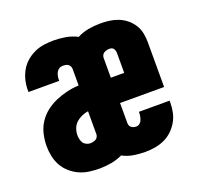

<svg xmlns="http://www.w3.org/2000/svg" viewBox="-101 -650 802 770"><g transform="rotate(-20 300.0 -265.0)"><path d="M200 8Q178 8 156 5Q134 2 114 -7Q94 -16 77 -31Q60 -46 49.5 -65Q39 -84 34.5 -105.5Q30 -127 30 -149Q30 -175 36 -200.5Q42 -226 56 -247.5Q70 -269 90.5 -285Q111 -301 134.5 -311Q158 -321 183 -327Q208 -333 234 -334V-404Q234 -410 231.5 -415.5Q229 -421 224 -424.5Q219 -428 213 -429Q207 -430 201 -430Q192 -430 185 -425.5Q178 -421 174 -413.5Q170 -406 168.5 -397.5Q167 -389 167 -381Q167 -380 167 -379.5Q167 -379 167 -378H36Q36 -380 36 -382.5Q36 -385 36 -387Q36 -408 41 -428.5Q46 -449 56.5 -467.5Q67 -486 83 -500Q99 -514 118.5 -523Q138 -532 159 -535Q180 -538 201 -538Q227 -538 252.5 -533.5Q278 -529 301 -517Q324 -529 349.5 -533.5Q375 -538 401 -538Q420 -538 439 -535.5Q458 -533 476 -526Q494 -519 509.5 -506.5Q525 -494 535.5 -477.5Q546 -461 550 -442Q554 -423 554 -404V-211H366V-126Q366 -120 368 -115Q370 -110 374.5 -106.5Q379 -103 384.5 -101.5Q390 -100 395 -100Q403 -100 409.5 -105Q416 -110 419 -117.5Q422 -125 423.5 -133Q425 -141 425 -149Q425 -149 425 -150Q425 -151 425 -152H556Q556 -149 556 -147Q556 -145 556 -143Q556 -122 551.5 -101.5Q547 -81 536.5 -63Q526 -45 510.5 -30.5Q495 -16 476 -7.5Q457 1 436.5 4.5Q416 8 395 8Q370 8 345 4Q320 0 298 -12Q275 -1 250 3.5Q225 8 200 8ZM423 -319V-404Q423 -409 421.5 -414Q420 -419 417 -423Q414 -427 409.5 -428.5Q405 -430 400 -430Q394 -430 388 -428.5Q382 -427 377 -424Q372 -421 369 -415.5Q366 -410 366 -404V-319ZM199 -100Q205 -100 211.5 -101.5Q218 -103 223 -106Q228 -109 231 -114.5Q234 -120 234 -126V-224Q220 -222 206.5 -216Q193 -210 182.5 -200.5Q172 -191 166.5 -177Q161 -163 161 -148Q161 -140 163 -131Q165 -122 169.5 -115Q174 -108 182.5 -104Q191 -100 199 -100Z"/></g></svg>

Font: Iosevka Curly Heavy Extended
Style: Regular
Weight: 900
Width: 7
Monospace: yes
Designer: Belleve Invis
Foundry: Belleve Invis
Version: Version 11.1.0; ttfautohint (v1.8.3)